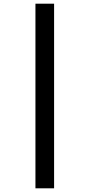

<svg xmlns="http://www.w3.org/2000/svg" viewBox="-20 -783 503 1040"><path d="M273 237V-763H172V237Z"/></svg>

Font: Noto Sans UI SemiCondensed
Style: Bold Italic
Weight: 700
Width: 4
Designer: Monotype Design Team
Foundry: Monotype Imaging Inc.
Version: 1.001